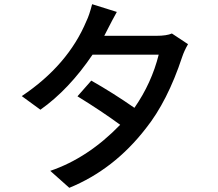

<svg xmlns="http://www.w3.org/2000/svg" viewBox="-20 -841 1040 917"><path d="M878 -630Q860 -599 850 -569Q780 -357 676 -227Q524 -31 311 56L220 -25Q400 -86 554 -245Q464 -311 350 -381L416 -456Q520 -397 622 -326Q704 -444 738 -580H422Q309 -413 173 -317L84 -382Q305 -530 393 -741Q406 -767 420 -821L538 -784Q513 -739 496 -705Q487 -686 478 -670H727Q776 -670 801 -681Z"/></svg>

Font: Noto Sans S Chinese Medium
Style: Regular
Weight: 500
Designer: Ryoko NISHIZUKA  (kana & ideographs); Paul D. Hunt (Latin, Greek & Cyrillic); Wenlong ZHANG  (bopomofo); Sandoll Communi
Foundry: Adobe Systems Incorporated
Version: Version 1.000;PS 1;hotconv 1.0.78;makeotf.lib2.5.61930